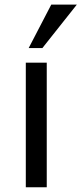

<svg xmlns="http://www.w3.org/2000/svg" viewBox="-20 -794 346 814"><path d="M89.4 0V-528.3H178.2V0ZM101.6 -590.3 197.3 -774.4H305.7L159.7 -590.3Z"/></svg>

Font: Comme
Style: Regular
Weight: 400
Designer: Vernon Adams
Foundry: Vernon Adams
Version: Version 1.000;gftools[0.9.27]